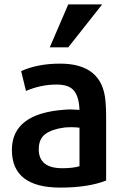

<svg xmlns="http://www.w3.org/2000/svg" viewBox="-20 -836 567 872"><path d="M462 -16Q380 16 254 16Q34 16 34 -155Q34 -322 277 -338Q298 -340 341 -337Q339 -395 316.5 -423.5Q294 -452 237 -452Q166 -452 98 -423L76 -513Q151 -547 253 -547Q445 -547 459 -377Q462 -345 462 -314ZM341 -81V-256Q309 -260 274 -257Q218 -250 187 -228Q156 -206 156 -158Q156 -72 263 -72Q311 -72 341 -81ZM290 -621H206L290 -816H444Z"/></svg>

Font: Repo
Style: DemiBold
Weight: 600
Designer: Stefan Peev
Foundry: Context Ltd
Version: Version 001.000